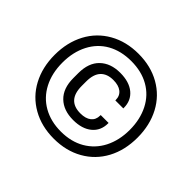

<svg xmlns="http://www.w3.org/2000/svg" viewBox="-158 -901 1119 1119"><g transform="rotate(45 401.5 -341.0)"><path d="M224.1 -35.2Q145.5 -79.6 103.5 -158.7Q61 -238.3 61 -340.8Q61 -443.4 103.5 -523.4Q145.5 -602.5 224.1 -647Q301.8 -690.9 402.8 -690.9Q503.9 -690.9 581.5 -647Q659.2 -603 701.7 -523.4Q744.1 -443.4 744.1 -340.8Q744.1 -237.3 701.7 -158.2Q659.2 -79.1 581.5 -35.2Q503.9 8.8 402.8 8.8Q301.8 8.8 224.1 -35.2ZM549.3 -85.9Q612.3 -122.6 646 -188Q680.2 -254.9 680.2 -340.8Q680.2 -427.2 646 -494.1Q612.3 -560.1 549.3 -595.7Q487.3 -630.9 402.8 -630.9Q318.8 -630.9 255.9 -595.7Q193.4 -560.5 159.2 -494.1Q125 -427.2 125 -340.8Q125 -253.4 159.2 -187.5Q193.4 -121.6 255.9 -85.9Q319.3 -49.8 402.8 -49.8Q486.8 -49.8 549.3 -85.9ZM280.3 -192.4Q233.9 -237.3 233.9 -321.8V-362.8Q233.9 -447.3 280.3 -492.2Q326.7 -537.1 405.8 -537.1Q480 -537.1 522.5 -502Q564.9 -466.8 564.9 -407.2V-402.8H499V-405.8Q499 -440.9 474.6 -460Q450.2 -479 407.2 -479Q356 -479 328.6 -450.2Q300.8 -420.9 300.8 -360.8V-324.2Q300.8 -205.1 408.2 -205.1Q451.2 -205.1 475.1 -224.1Q499 -243.2 499 -277.8V-282.2H564V-277.8Q564 -218.3 521.5 -183.1Q479 -147.9 405.8 -147.9Q326.2 -147.9 280.3 -192.4Z"/></g></svg>

Font: D-DIN Exp
Style: Regular
Weight: 400
Width: 7
Designer: Charles Nix
Foundry: Datto Inc.
Version: Version 1.00